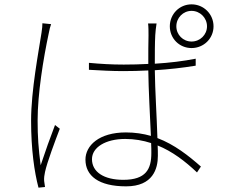

<svg xmlns="http://www.w3.org/2000/svg" viewBox="-20 -838 1040 883"><path d="M175 -731C175 -720 174 -707 171 -688C158 -602 123 -423 123 -283C123 -150 138 -47 157 25L187 22C186 15 184 3 183 -6C182 -19 184 -34 187 -47C196 -90 234 -191 255 -246L233 -263C215 -217 185 -133 167 -78C157 -154 153 -208 153 -284C153 -406 179 -567 204 -684C207 -702 211 -715 215 -727ZM676 -134C676 -61 652 -11 547 -11C458 -11 403 -47 403 -106C403 -160 465 -199 556 -199C598 -199 638 -192 675 -180C676 -162 676 -146 676 -134ZM880 -568C824 -557 759 -549 692 -545C692 -588 692 -640 694 -676C695 -694 697 -710 700 -730H661C663 -715 663 -694 663 -675C662 -639 662 -596 662 -544C625 -542 587 -541 549 -541C493 -541 443 -544 389 -549V-517C445 -514 492 -511 546 -511C585 -511 623 -512 662 -514C663 -427 670 -302 674 -213C639 -223 601 -229 559 -229C435 -229 373 -168 373 -104C373 -30 433 19 560 19C684 19 706 -63 706 -121C706 -136 706 -152 705 -169C772 -142 831 -97 886 -45L904 -72C847 -122 783 -173 704 -203C701 -302 693 -423 692 -515C756 -519 820 -526 880 -536ZM861 -647C822 -647 791 -678 791 -717C791 -756 822 -788 861 -788C900 -788 932 -756 932 -717C932 -678 900 -647 861 -647ZM861 -818C805 -818 761 -773 761 -717C761 -661 805 -617 861 -617C917 -617 962 -661 962 -717C962 -773 917 -818 861 -818Z"/></svg>

Font: Noto Sans T Chinese Thin
Style: Regular
Weight: 100
Designer: Ryoko NISHIZUKA (kana & ideographs); Paul D. Hunt (Latin, Greek & Cyrillic); Wenlong ZHANG (bopomofo); Sandoll Communica
Foundry: Adobe Systems Incorporated
Version: Version 1.000;PS 1;hotconv 1.0.78;makeotf.lib2.5.61930